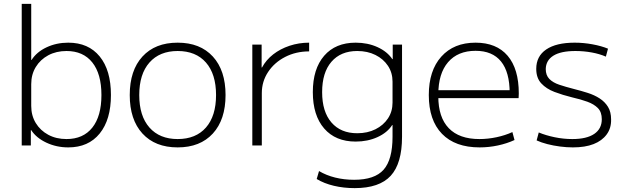

<svg xmlns="http://www.w3.org/2000/svg" viewBox="-20 -750 3218 990"><path d="M332 10Q271 10 219 -14.5Q167 -39 141 -79H139V0H92V-730H141V-441H143Q169 -482 220 -506Q271 -530 332 -530Q436 -530 494 -459Q552 -388 552 -260Q552 -133 494 -61.5Q436 10 332 10ZM323 -33Q409 -33 456 -92Q503 -151 503 -260Q503 -369 456 -428Q409 -487 323 -487Q270 -487 229 -465Q188 -443 164.5 -404.5Q141 -366 141 -316V-204Q141 -154 164.5 -115.5Q188 -77 229 -55Q270 -33 323 -33Z M896 10Q780 10 714.5 -61.5Q649 -133 649 -260Q649 -387 714.5 -458.5Q780 -530 896 -530Q1012 -530 1077.5 -458.5Q1143 -387 1143 -260Q1143 -133 1077.5 -61.5Q1012 10 896 10ZM896 -33Q990 -33 1042 -92.5Q1094 -152 1094 -260Q1094 -368 1042 -427.5Q990 -487 896 -487Q803 -487 750.5 -427.5Q698 -368 698 -260Q698 -152 750.5 -92.5Q803 -33 896 -33Z M1281 0V-520H1329V-402H1331Q1352 -441 1388.5 -469.5Q1425 -498 1473 -514Q1521 -530 1574 -530V-485Q1506 -485 1450.5 -456.5Q1395 -428 1362.5 -379Q1330 -330 1330 -270V0Z M1809 220Q1752 220 1701.5 208Q1651 196 1613 173L1625 132Q1662 154 1708 165.5Q1754 177 1806 177Q1912 177 1958 125Q2004 73 2004 -45V-105H2002Q1977 -66 1926.5 -43Q1876 -20 1814 -20Q1710 -20 1651.5 -87.5Q1593 -155 1593 -275Q1593 -395 1651.5 -462.5Q1710 -530 1814 -530Q1876 -530 1926.5 -507Q1977 -484 2003 -445H2005V-520H2053V-45Q2053 93 1994.5 156.5Q1936 220 1809 220ZM1822 -63Q1875 -63 1916 -83.5Q1957 -104 1980.5 -139.5Q2004 -175 2004 -221V-329Q2004 -375 1980.5 -410.5Q1957 -446 1916 -466.5Q1875 -487 1822 -487Q1737 -487 1689 -431.5Q1641 -376 1641 -275Q1641 -174 1689 -118.5Q1737 -63 1822 -63Z M2453 10Q2327 10 2259 -60Q2191 -130 2191 -260Q2191 -386 2255.5 -458Q2320 -530 2432 -530Q2540 -530 2597.5 -462.5Q2655 -395 2655 -268Q2655 -261 2654.5 -255Q2654 -249 2654 -244H2218V-285H2620L2608 -270Q2608 -378 2563.5 -433Q2519 -488 2432 -488Q2341 -488 2290.5 -429.5Q2240 -371 2240 -263V-253Q2240 -145 2294 -89Q2348 -33 2452 -33Q2496 -33 2540.5 -42.5Q2585 -52 2622 -69L2633 -28Q2594 -10 2547.5 0Q2501 10 2453 10Z M2934 10Q2902 10 2867.5 5.5Q2833 1 2802 -7Q2771 -15 2747 -26L2758 -67Q2794 -52 2839.5 -42.5Q2885 -33 2931 -33Q3005 -33 3044 -59.5Q3083 -86 3083 -135Q3083 -172 3063 -192.5Q3043 -213 3008.5 -225.5Q2974 -238 2930 -248Q2881 -260 2839 -276Q2797 -292 2771 -320Q2745 -348 2745 -395Q2745 -460 2796.5 -495Q2848 -530 2943 -530Q2989 -530 3035 -521.5Q3081 -513 3115 -499L3104 -458Q3072 -472 3031 -479.5Q2990 -487 2947 -487Q2872 -487 2833.5 -463Q2795 -439 2794 -394Q2794 -362 2812.5 -343Q2831 -324 2864 -313Q2897 -302 2940 -291Q2976 -282 3010.5 -271Q3045 -260 3072 -242.5Q3099 -225 3115 -199Q3131 -173 3131 -134Q3132 -89 3108 -56.5Q3084 -24 3040.5 -7Q2997 10 2934 10Z"/></svg>

Font: M PLUS 1 Thin Light
Style: Regular
Weight: 300
Version: Version 1.001